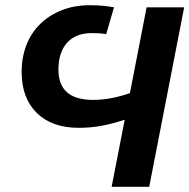

<svg xmlns="http://www.w3.org/2000/svg" viewBox="-20 -716 726 736"><path d="M331 -589Q270 -589 237 -552Q204 -515 204 -449Q204 -333 337 -333Q403 -333 478 -359L542 -688H686L552 0H408L458 -257Q405 -240 365 -233Q325 -226 282 -226Q179 -226 121 -283Q63 -340 63 -440Q63 -497 81.5 -544Q100 -591 134.5 -624.5Q169 -658 217 -677Q265 -696 325 -696Q374 -696 417 -688L387 -585Q371 -589 331 -589Z"/></svg>

Font: Libra Sans Modern
Style: Bold Italic
Weight: 700
Italic angle: -12°
Foundry: Stefan Peev, Context Ltd
Version: Version 1.000